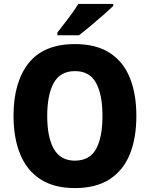

<svg xmlns="http://www.w3.org/2000/svg" viewBox="-20 -950 765 980"><path d="M676 -358Q676 -245 642.5 -162.5Q609 -80 539.5 -35Q470 10 362 10Q256 10 186.5 -35Q117 -80 83 -163Q49 -246 49 -359Q49 -530 126 -627.5Q203 -725 363 -725Q470 -725 539.5 -680.5Q609 -636 642.5 -553.5Q676 -471 676 -358ZM221 -358Q221 -249 255 -189.5Q289 -130 362 -130Q437 -130 470 -189Q503 -248 503 -358Q503 -468 470 -527.5Q437 -587 363 -587Q288 -587 254.5 -527Q221 -467 221 -358ZM558 -920Q540 -902 508 -874Q476 -846 442 -817.5Q408 -789 383 -770H273V-784Q298 -816 328.5 -856Q359 -896 380 -930H558Z"/></svg>

Font: Noto Sans Khmer UI SemiCondensed ExtraBold
Style: Regular
Weight: 800
Width: 4
Designer: Danh Hong and the Monotype Design Team
Foundry: Monotype Imaging Inc.
Version: Version 2.002; ttfautohint (v1.8.4.7-5d5b)